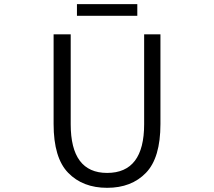

<svg xmlns="http://www.w3.org/2000/svg" viewBox="-20 -899 1040 932"><path d="M240.2 -296.9V-732.4H323.2V-295.9Q323.2 -59.6 500 -59.6Q679.7 -59.6 679.7 -295.9V-732.4H758.8V-296.9Q758.8 -132.8 688.5 -60.1Q618.2 12.7 500 12.7Q381.8 12.7 311 -60.1Q240.2 -132.8 240.2 -296.9ZM353.5 -822.3V-878.9H646.5V-822.3Z"/></svg>

Font: Gen Shin Gothic Monospace Normal
Style: Regular
Weight: 350
Designer: [Source Han Sans]
Ryoko NISHIZUKA  (kana & ideographs); Paul D. Hunt (Latin, Greek & Cyrillic); Wenlong ZHANG  (bopomofo
Version: Version 1.002.20150607